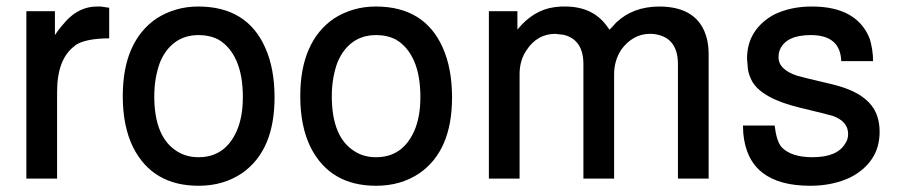

<svg xmlns="http://www.w3.org/2000/svg" viewBox="-20 -559 2816 601"><path d="M62.5 -523.9H151.9V-449.2Q160.2 -461.9 169.4 -473.1Q178.7 -484.4 187 -493.7Q229 -538.6 283.7 -538.6H295.4L321.8 -534.7V-439Q247.6 -438.5 216.8 -418L213.9 -416L215.8 -417L214.8 -416Q158.7 -375.5 158.7 -271.5V0H62.5Z M600.6 -538.6Q753.4 -538.6 810.5 -409.2Q839.4 -344.2 839.4 -253.9Q839.4 -87.9 737.8 -17.1Q679.7 22.5 601.6 22.5Q458 22.5 397 -97.2Q364.3 -163.1 364.3 -257.8Q364.3 -344.2 391.1 -405Q418 -465.8 469.7 -501Q497.6 -519 530.5 -528.8Q563.5 -538.6 600.6 -538.6ZM601.6 -449.2Q559.6 -449.2 529.1 -427.5Q498.5 -405.8 481 -364.3Q472.7 -342.3 467.8 -315.2Q462.9 -288.1 462.9 -257.8Q462.9 -128.4 535.6 -84.5Q564 -66.9 601.6 -66.9Q684.1 -66.9 720.7 -148.4Q740.2 -192.4 740.2 -254.9Q740.2 -322.3 720.7 -367.4Q701.2 -412.6 664.6 -434.6Q637.2 -449.2 601.6 -449.2Z M1156.2 -538.6Q1309.1 -538.6 1366.2 -409.2Q1395 -344.2 1395 -253.9Q1395 -87.9 1293.5 -17.1Q1235.4 22.5 1157.2 22.5Q1013.7 22.5 952.6 -97.2Q919.9 -163.1 919.9 -257.8Q919.9 -344.2 946.8 -405Q973.6 -465.8 1025.4 -501Q1053.2 -519 1086.2 -528.8Q1119.1 -538.6 1156.2 -538.6ZM1157.2 -449.2Q1115.2 -449.2 1084.7 -427.5Q1054.2 -405.8 1036.6 -364.3Q1028.3 -342.3 1023.4 -315.2Q1018.6 -288.1 1018.6 -257.8Q1018.6 -128.4 1091.3 -84.5Q1119.6 -66.9 1157.2 -66.9Q1239.7 -66.9 1276.4 -148.4Q1295.9 -192.4 1295.9 -254.9Q1295.9 -322.3 1276.4 -367.4Q1256.8 -412.6 1220.2 -434.6Q1192.9 -449.2 1157.2 -449.2Z M1510.3 -523.9H1599.6V-466.3Q1649.4 -527.8 1715.8 -536.6L1735.8 -538.6H1749Q1838.9 -538.6 1883.3 -472.2Q1884.8 -470.2 1885.3 -469.7Q1885.7 -469.2 1886 -469Q1886.2 -468.8 1886.5 -468.3Q1886.7 -467.8 1887.7 -465.8Q1893.6 -472.2 1898.7 -477.3Q1903.8 -482.4 1909.2 -488.8Q1961.4 -538.1 2043 -538.6Q2167 -538.6 2192.9 -437.5Q2198.2 -415 2198.2 -389.6V0H2102.1V-357.9Q2102.1 -431.6 2045.4 -448.7Q2031.2 -453.1 2014.6 -453.1Q1987.3 -453.1 1964.6 -440.2Q1941.9 -427.2 1924.8 -403.8Q1914.1 -387.7 1908.2 -368.2Q1902.3 -348.6 1902.3 -327.1V0H1806.2V-357.9Q1806.2 -397.5 1790 -420.4Q1773.9 -443.4 1743.2 -450.2L1717.8 -453.1Q1661.6 -452.6 1628.4 -402.3Q1606.4 -370.1 1606.4 -327.1V0H1510.3Z M2613.3 -367.7Q2610.4 -449.2 2518.1 -449.2Q2442.9 -449.2 2422.4 -405.8Q2417 -395.5 2417 -379.4Q2417 -340.8 2477.1 -321.3L2476.1 -321.8L2505.9 -314L2584 -295.4H2583.5Q2702.6 -267.6 2726.1 -194.8Q2733.4 -172.9 2733.4 -146.5Q2733.4 -98.1 2709.7 -62.3Q2686 -26.4 2642.1 -3.9Q2615.7 8.8 2584.2 15.6Q2552.7 22.5 2516.1 22.5Q2321.3 22.5 2306.6 -142.1L2305.7 -166H2404.8Q2410.6 -116.7 2426.8 -98.1Q2457 -66.9 2522.9 -66.9Q2600.6 -66.9 2625.5 -109.4Q2634.8 -122.1 2634.8 -139.6Q2634.8 -179.2 2586.4 -196.3H2586.9L2567.4 -201.2L2561 -203.1L2484.9 -221.7Q2425.8 -235.8 2388.2 -256.3Q2350.6 -276.9 2335 -303.2Q2330.1 -312 2326.7 -321.3Q2323.2 -330.6 2321.3 -340.8L2318.4 -375.5Q2318.4 -422.4 2340.6 -457Q2362.8 -491.7 2403.8 -513.7Q2428.7 -525.9 2458 -532.2Q2487.3 -538.6 2521 -538.6Q2593.8 -538.6 2639.2 -512.2Q2684.6 -485.8 2703.1 -435.5Q2707 -422.4 2710 -404.3Q2712.9 -386.2 2712.9 -367.7Z"/></svg>

Font: SolaimanLipi
Style: Bold
Weight: 700
Designer: Solaiman Karim
Foundry: Al Mamun Sumon
Version: Version 2.000